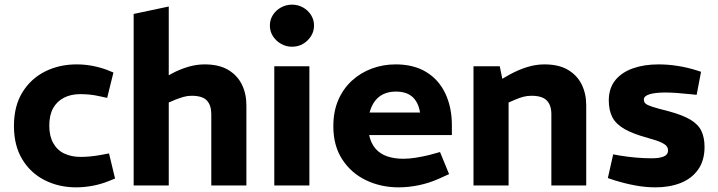

<svg xmlns="http://www.w3.org/2000/svg" viewBox="-20 -798 3088 826"><path d="M308 8Q233 8 172 -23Q111 -54 75.5 -113Q40 -172 40 -256Q40 -342 76.5 -401Q113 -460 174 -490.5Q235 -521 310 -521Q345 -521 378.5 -514.5Q412 -508 441 -497L468 -486L441 -377L408 -384Q387 -389 366 -391Q345 -393 325 -393Q285 -393 255 -377.5Q225 -362 208.5 -332.5Q192 -303 192 -257Q192 -213 209 -182.5Q226 -152 256.5 -137.5Q287 -123 327 -123Q346 -123 368 -125Q390 -127 417 -132L449 -138L475 -30L448 -19Q413 -5 377 1.5Q341 8 308 8Z M555 0V-738L706 -770V-474L720 -482Q754 -500 789.5 -510.5Q825 -521 860 -521Q922 -521 961.5 -497.5Q1001 -474 1020.5 -434.5Q1040 -395 1040 -345V0H889V-307Q889 -345 870 -365.5Q851 -386 804 -386Q786 -386 769 -381Q752 -376 734 -369L706 -357V0Z M1160 0V-513H1311V0ZM1236 -597Q1211 -597 1189 -609.5Q1167 -622 1154 -642.5Q1141 -663 1141 -688Q1141 -713 1154 -733.5Q1167 -754 1189 -766Q1211 -778 1236 -778Q1262 -778 1283.5 -766Q1305 -754 1318 -733.5Q1331 -713 1331 -688Q1331 -663 1318 -642.5Q1305 -622 1284 -609.5Q1263 -597 1236 -597Z M1695 8Q1619 8 1555 -22.5Q1491 -53 1452.5 -112Q1414 -171 1414 -255Q1414 -318 1435 -367Q1456 -416 1493.5 -450.5Q1531 -485 1579.5 -503Q1628 -521 1682 -521Q1760 -521 1814 -488Q1868 -455 1896 -395.5Q1924 -336 1924 -259V-217H1568Q1576 -181 1595.5 -158.5Q1615 -136 1645.5 -125.5Q1676 -115 1715 -115Q1740 -115 1768.5 -119.5Q1797 -124 1826 -131L1873 -144L1912 -49L1868 -29Q1825 -10 1781 -1Q1737 8 1695 8ZM1570 -314H1787Q1780 -358 1754.5 -381Q1729 -404 1683 -404Q1654 -404 1631.5 -394Q1609 -384 1593.5 -364Q1578 -344 1570 -314Z M2017 0V-513H2130L2141 -459L2174 -478Q2211 -498 2248 -509.5Q2285 -521 2322 -521Q2384 -521 2423.5 -497.5Q2463 -474 2482.5 -434.5Q2502 -395 2502 -345V0H2352V-307Q2352 -345 2332.5 -365.5Q2313 -386 2266 -386Q2248 -386 2231 -381.5Q2214 -377 2196 -369L2168 -357V0Z M2800 8Q2758 8 2714 0Q2670 -8 2625 -22L2595 -32L2618 -134L2645 -129Q2682 -123 2716.5 -120Q2751 -117 2783 -117Q2818 -117 2836 -125Q2854 -133 2854 -150Q2854 -161 2848 -169Q2842 -177 2824 -185.5Q2806 -194 2769 -204Q2703 -222 2666.5 -243Q2630 -264 2614.5 -293.5Q2599 -323 2599 -368Q2600 -420 2627.5 -453.5Q2655 -487 2703 -504Q2751 -521 2813 -521Q2853 -521 2895 -514.5Q2937 -508 2978 -495L2996 -489L2977 -390L2958 -392Q2921 -396 2892.5 -398Q2864 -400 2843 -400Q2799 -400 2774.5 -392.5Q2750 -385 2750 -370Q2750 -359 2757 -352.5Q2764 -346 2787 -338.5Q2810 -331 2858 -319Q2917 -303 2950.5 -283Q2984 -263 2997.5 -234.5Q3011 -206 3011 -166Q3011 -107 2983 -68Q2955 -29 2907.5 -10.5Q2860 8 2800 8Z"/></svg>

Font: REM Medium SemiBold
Style: Regular
Weight: 600
Version: Version 1.005;gftools[0.9.28]